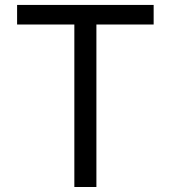

<svg xmlns="http://www.w3.org/2000/svg" viewBox="-20 -747 682 767"><path d="M48.3 -649.1V-727.3H593.8V-649.1H365.1V0H277V-649.1Z"/></svg>

Font: Inter Alia
Style: Regular
Weight: 400
Designer: Rasmus Andersson (Latin, Greek, Cyrillic etc.) and Evan from Shavian.info (Shavian, old style figures)
Foundry: Shavian.info
Version: Version 0.001;git-37ab20767